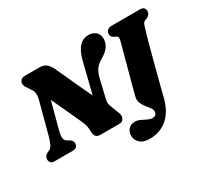

<svg xmlns="http://www.w3.org/2000/svg" viewBox="-180 -1009 1629 1512"><g transform="rotate(-30 634.5 -253.0)"><path d="M194.5 -186Q186 -154.5 188 -129Q190 -103.5 218.5 -89L230.5 -82.5Q241 -76.5 248.5 -66.5Q256 -56.5 256 -42.5Q256 -22 243.5 -11Q231 0 211.5 0H46.5Q21 0 10.8 -11.8Q0.5 -23.5 0.5 -41Q0.5 -72 32.5 -88L53 -97.5Q68.5 -105 80.8 -130.8Q93 -156.5 103.5 -195.5L178.5 -477.5Q187 -507 185 -533.8Q183 -560.5 167.5 -578.5L147 -612Q130.5 -630 128.8 -650.5Q127 -671 140 -685.5Q153 -700 180.5 -700H308Q349.5 -700 370.8 -682.2Q392 -664.5 409 -632.5Q449.5 -543 487.8 -459.8Q526 -376.5 563 -299L634 -582.5Q671.5 -728.5 772 -728.5Q809 -728.5 835.5 -706.2Q862 -684 861.5 -641Q860 -567 775 -518Q746.5 -501 728.5 -484.5Q710.5 -468 699 -445.8Q687.5 -423.5 678.5 -389.5L641 -230.5Q634.5 -206.5 635 -189Q635.5 -171.5 645.5 -150L673.5 -77.5Q686 -49 674.8 -24.5Q663.5 0 634.5 0H462.5Q408 0 409 -59.5Q410 -115.5 384.5 -165Q368 -201.5 335 -273.5Q302 -345.5 260.5 -434ZM1177.5 -525Q1170.5 -503 1157.8 -456Q1145 -409 1128.8 -348.2Q1112.5 -287.5 1095.8 -223Q1079 -158.5 1064 -100.5Q1049 -42.5 1039 -2.5Q1012 107 945.2 164.5Q878.5 222 782.5 222Q725 222 695.8 194Q666.5 166 666.5 126.5Q666.5 93.5 688.2 69.5Q710 45.5 748 45.5Q770 45.5 794 57Q818 68.5 840.8 79.8Q863.5 91 883 91Q923.5 91 923.5 51.5Q923.5 34.5 909.5 16.5Q895.5 -1.5 878.8 -22.5Q862 -43.5 852 -69Q842 -94.5 850.5 -126Q855 -144.5 866 -185.5Q877 -226.5 891 -278.5Q905 -330.5 919.2 -383.5Q933.5 -436.5 945.5 -480.5Q957.5 -524.5 964 -548Q972 -579.5 970.8 -590Q969.5 -600.5 957 -607L939.5 -615Q914 -628 914 -652Q914 -673 927.5 -686.5Q941 -700 968 -700H1223Q1250.5 -700 1259.8 -688.2Q1269 -676.5 1269 -659.5Q1269 -641.5 1259 -629.8Q1249 -618 1236 -612L1217 -604.5Q1208 -600.5 1203 -594.8Q1198 -589 1192.5 -573.5Q1187 -558 1177.5 -525Z"/></g></svg>

Font: Fraunces 9pt S050 Black
Style: Italic
Weight: 900
Italic angle: -16°
Version: Version 1.000; ttfautohint (v1.8.3)